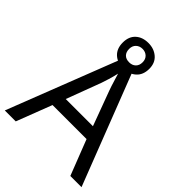

<svg xmlns="http://www.w3.org/2000/svg" viewBox="-245 -1004 1129 1129"><g transform="rotate(45 319.5 -439.0)"><path d="M545 0 459 -221H176L91 0H0L279 -717H360L638 0ZM352 -517Q349 -525 342 -546Q335 -567 328.5 -589.5Q322 -612 318 -624Q311 -593 302 -563.5Q293 -534 287 -517L206 -301H432ZM317 -667Q268 -667 238 -695Q208 -723 208 -773Q208 -823 238 -850.5Q268 -878 317 -878Q364 -878 396 -850.5Q428 -823 428 -774Q428 -723 396.5 -695Q365 -667 317 -667ZM317 -717Q342 -717 357.5 -732Q373 -747 373 -773Q373 -799 357 -814Q341 -829 317 -829Q293 -829 277 -814Q261 -799 261 -773Q261 -747 275.5 -732Q290 -717 317 -717Z"/></g></svg>

Font: Noto Sans Mayan Numerals
Style: Regular
Weight: 400
Designer: Monotype Design Team
Foundry: Monotype Imaging Inc.
Version: Version 2.001; ttfautohint (v1.8.4.7-5d5b)